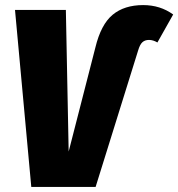

<svg xmlns="http://www.w3.org/2000/svg" viewBox="-20 -735 701 755"><path d="M39 -696H239L250 -139L355 -548Q377 -639 423 -677Q469 -715 543 -715Q610 -715 661 -678L599 -568Q582 -578 566 -578Q550 -578 540 -569Q530 -560 523 -536L356 0H103Z"/></svg>

Font: Fira Sans Condensed Black
Style: Italic
Weight: 900
Width: 3
Italic angle: -8°
Designer: Carrois Corporate & Edenspiekermann AG
Foundry: Carrois Corporate GbR & Edenspiekermann AG
Version: Version 4.203